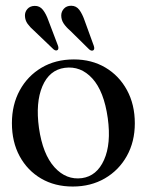

<svg xmlns="http://www.w3.org/2000/svg" viewBox="-20 -656 524 685"><path d="M243.5 -444Q307 -444 356 -415Q405 -386 433 -334.5Q461 -283 461 -216Q461 -150.5 432.5 -99.5Q404 -48.5 354 -19.5Q304 9.5 239.5 9.5Q175.5 9.5 126.8 -19Q78 -47.5 50.2 -98.5Q22.5 -149.5 22.5 -216.5Q22.5 -282.5 50.5 -333.8Q78.5 -385 128.2 -414.5Q178 -444 243.5 -444ZM272.5 -20.5Q325.5 -28 351.2 -85.5Q377 -143 364.5 -234.5Q351 -330.5 309.5 -376Q268 -421.5 211 -414Q156 -406.5 131.2 -348.2Q106.5 -290 119 -199.5Q132.5 -105.5 174.5 -59.2Q216.5 -13 272.5 -20.5ZM282.5 -581 314.5 -493Q318.5 -481.5 313.5 -477Q307 -472.5 298.5 -479.5L230.5 -546.5Q216 -559 207.2 -572Q198.5 -585 198.5 -601Q198.5 -614.5 208 -625Q217.5 -635.5 234 -635.5Q252 -635.5 263 -620.8Q274 -606 282.5 -581ZM153 -582 186.5 -494Q190.5 -483 186 -478Q180 -473 171 -480L102 -546Q87.5 -558.5 78.5 -571Q69.5 -583.5 69 -599.5Q68.5 -613.5 77.8 -624Q87 -634.5 103.5 -635Q121.5 -635.5 133 -621Q144.5 -606.5 153 -582Z"/></svg>

Font: Fraunces 144pt S050
Style: Regular
Weight: 400
Version: Version 1.000; ttfautohint (v1.8.3)